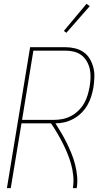

<svg xmlns="http://www.w3.org/2000/svg" viewBox="-20 -981 540 1001"><path d="M16 0 137 -735H320Q346 -735 371 -729Q396 -723 416 -709Q436 -695 448.5 -673.5Q461 -652 467 -628Q473 -604 472 -577.5Q471 -551 467 -525Q463 -502 455.5 -478Q448 -454 435.5 -432.5Q423 -411 404.5 -392.5Q386 -374 363 -361.5Q340 -349 316.5 -343.5Q293 -338 269 -338Q285 -313 300 -287.5Q315 -262 328 -235.5Q341 -209 352.5 -181Q364 -153 371.5 -123.5Q379 -94 382 -63Q385 -32 380 0H360Q365 -32 362 -63.5Q359 -95 351 -124Q343 -153 331.5 -181Q320 -209 306.5 -235.5Q293 -262 278 -287.5Q263 -313 246 -338H92L36 0ZM95 -356H262Q284 -356 306.5 -360.5Q329 -365 350 -376Q371 -387 388.5 -404Q406 -421 418 -441.5Q430 -462 436.5 -484Q443 -506 447 -528Q451 -551 452 -574.5Q453 -598 448.5 -619.5Q444 -641 433 -660.5Q422 -680 405 -693Q388 -706 366 -711.5Q344 -717 320 -717H154ZM326 -810 313 -820 431 -961 448 -949Z"/></svg>

Font: Iosevka Curly Thin
Style: Italic
Weight: 100
Italic angle: -9°
Monospace: yes
Designer: Belleve Invis
Foundry: Belleve Invis
Version: Version 22.1.2; ttfautohint (v1.8.4)